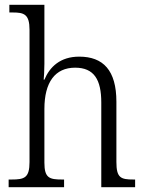

<svg xmlns="http://www.w3.org/2000/svg" viewBox="-20 -780 609 800"><path d="M16 0H247V-32H239C186 -32 165 -38 165 -102V-326C165 -438 210 -498 293 -498C372 -498 402 -448 402 -353V0H543V-32H536C483 -32 465 -39 465 -105V-356C465 -487 410 -544 310 -544C231 -544 187 -501 165 -448H162C163 -456 165 -488 165 -514V-760H19V-728H33C80 -728 103 -721 103 -656V-105C103 -39 82 -32 28 -32H16Z"/></svg>

Font: Noto Serif Sinhala SemiCondensed Light
Style: Regular
Weight: 300
Width: 4
Designer: Jelle Bosma - Monotype Design Team
Foundry: Monotype Imaging Inc.
Version: Version 2.007